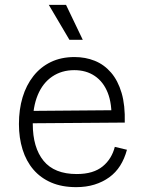

<svg xmlns="http://www.w3.org/2000/svg" viewBox="-20 -759 590 791"><path d="M294 12Q235 12 191 -7Q147 -26 117.5 -60.5Q88 -95 73 -143Q58 -191 58 -248Q58 -308 73 -358Q88 -408 117.5 -445.5Q147 -483 189.5 -503.5Q232 -524 287 -524Q332 -524 370.5 -508.5Q409 -493 437.5 -460Q466 -427 481 -376Q496 -325 494 -254L92 -251V-302L457 -305L439 -263Q442 -331 424 -376.5Q406 -422 370.5 -446Q335 -470 286 -470Q234 -470 195 -443.5Q156 -417 135.5 -367.5Q115 -318 115 -249Q115 -151 159.5 -96.5Q204 -42 296 -42Q331 -42 357.5 -50Q384 -58 403 -73.5Q422 -89 434.5 -109.5Q447 -130 453 -154L503 -142Q493 -105 475 -76.5Q457 -48 430 -28.5Q403 -9 369 1.5Q335 12 294 12ZM266 -595 181 -739H252L321 -595Z"/></svg>

Font: Bricolage Grotesque ExtraLight
Style: Regular
Weight: 250
Designer: Mathieu Triay
Foundry: Atelier Triay
Version: Version 1.000;gftools[0.9.30]